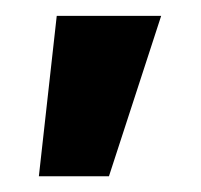

<svg xmlns="http://www.w3.org/2000/svg" viewBox="-20 -782 257 246"><path d="M119.6 -556.2H29.8L52.7 -761.7H186.5Z"/></svg>

Font: Cadman
Style: Bold
Weight: 700
Designer: Paul James MIller
Foundry: High-Logic / Made with FontCreator
Version: Version 2.114;March 28, 2021;FontCreator 13.0.0.2683 64-bit